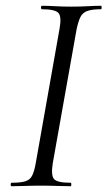

<svg xmlns="http://www.w3.org/2000/svg" viewBox="-20 -645 372 665"><path d="M20 0Q17 0 17 -6Q17 -12 20 -12Q51 -12 67.5 -17Q84 -22 91.5 -37Q99 -52 104 -81L186 -544Q194 -587 182.5 -600Q171 -613 125 -613Q122 -613 122 -619Q122 -625 125 -625Q146 -625 171.5 -623.5Q197 -622 226 -622Q258 -622 284 -623.5Q310 -625 330 -625Q332 -625 332 -619Q332 -613 330 -613Q299 -613 282.5 -607Q266 -601 258.5 -586Q251 -571 245 -542L163 -81Q156 -38 167 -25Q178 -12 225 -12Q227 -12 227 -6Q227 0 225 0Q204 0 178.5 -1Q153 -2 122 -2Q93 -2 67 -1Q41 0 20 0Z"/></svg>

Font: Cormorant
Style: Italic
Weight: 400
Italic angle: -10°
Designer: Christian Thalmann (Catharsis Fonts)
Foundry: Catharsis Fonts
Version: Version 4.000